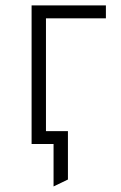

<svg xmlns="http://www.w3.org/2000/svg" viewBox="-20 -531 448 708"><path d="M177.5 156.5V0H117.5V-47.5H230.5V131ZM96.5 0V-511H370.5V-463.5H149.5V0Z"/></svg>

Font: Overpass ExtraLight
Style: Regular
Weight: 250
Designer: Delve Withrington, Dave Bailey, Thomas Jockin
Foundry: Delve Fonts LLC
Version: Version 4.000